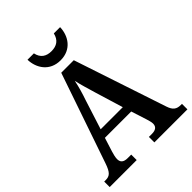

<svg xmlns="http://www.w3.org/2000/svg" viewBox="-253 -1055 1191 1191"><g transform="rotate(-45 342.5 -459.5)"><path d="M344 -771C439 -771 485 -844 487 -919H432C421 -871 390 -851 344 -851C299 -851 267 -871 257 -919H201C203 -844 249 -771 344 -771ZM3 0H240V-48H209C173 -48 158 -63 158 -90C158 -106 164 -129 169 -145L198 -237H429L462 -134C466 -120 472 -102 472 -88C472 -60 453 -48 422 -48H395V0H685V-48H675C639 -48 619 -62 605 -104L402 -714H292L89 -123C68 -61 50 -48 16 -48H3ZM217 -293 278 -484C295 -533 307 -575 316 -619C325 -575 340 -529 355 -477L411 -293Z"/></g></svg>

Font: Noto Serif Devanagari SemiCondensed SemiBold
Style: Regular
Weight: 600
Width: 4
Designer: Universal Thirst, Indian Type Foundry and the Monotype Design Team
Foundry: Monotype Imaging Inc.
Version: Version 2.004